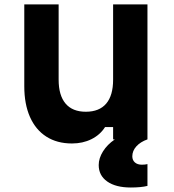

<svg xmlns="http://www.w3.org/2000/svg" viewBox="-20 -633 790 872"><path d="M649.7 0H493.7V-55.9H457.1Q434.8 -20.6 395.4 -1Q356.1 18.6 306.8 18.6Q239.1 18.6 190.6 -12.4Q142 -43.3 116.1 -101.8Q90.3 -160.2 90.3 -241.1V-613.1H246.3V-271.1Q246.3 -200 277.7 -162.7Q309.1 -125.5 369.7 -125.5Q430.8 -125.5 462.3 -162.4Q493.7 -199.3 493.7 -271.1V-613.1H649.7ZM428.3 116.7Q428.3 85.7 447.8 54.5Q467.3 23.3 501.7 0L574 -3.3L649.7 0Q617.6 11.4 599.2 31.8Q580.9 52.2 580.9 76.9Q580.9 94.3 592.5 104.6Q604.2 115 624.3 115Q639 115 649.7 112.3V211.3Q620.5 218.6 574 218.6Q505.8 218.6 467 191.3Q428.3 164 428.3 116.7Z"/></svg>

Font: Martian Mono sWd Rg
Style: Regular
Weight: 400
Width: 6
Monospace: yes
Designer: Roman Shamin
Foundry: Evil Martians
Version: Version 1.000